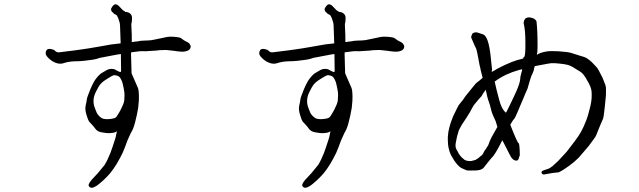

<svg xmlns="http://www.w3.org/2000/svg" viewBox="-20 -804 2990 899"><path d="M480 -476Q488 -480 495 -481Q503 -482 510 -481Q517 -480 523 -476Q529 -472 537.5 -468.5Q546 -465 547 -470L546 -551Q538 -550 531 -549L447 -533L438 -530Q430 -527 411 -524Q392 -521 371 -519Q351 -517 331 -517Q300 -516 277 -508Q269 -505 258 -506Q250 -506 238 -511Q226 -516 216 -524Q206 -532 199.5 -540.5Q193 -549 194 -557Q194 -563 198 -569Q203 -576 214 -575Q218 -574 221 -574Q225 -573 227 -572Q232 -572 238 -566Q240 -563 245 -561Q252 -558 257 -559L329 -568Q335 -569 365 -573Q375 -574 398 -578Q422 -582 445 -586Q500 -595 502 -596Q512 -597 545 -601L542 -684Q542 -697 534 -718Q528 -733 523 -735Q514 -738 510 -744Q508 -746 503 -750Q502 -751 500 -758Q499 -764 506 -773.5Q513 -783 520 -784Q524 -784 530 -781Q540 -774 539 -773Q539 -773 549 -763Q555 -756 556 -756Q557 -754 561 -753Q567 -750 565 -749Q565 -748 572 -748Q575 -747 580 -746Q587 -743 591 -739Q598 -731 598 -722Q598 -717 598 -713Q597 -703 597 -702Q597 -697 595 -693Q595 -691 595 -684Q598 -633 597 -607Q609 -608 611 -609Q617 -609 622 -610Q640 -614 656 -614Q672 -614 690 -616Q692 -616 715 -621Q728 -624 739 -626Q750 -629 762.5 -631Q775 -633 790 -632Q822 -630 828 -625Q841 -614 859 -606Q865 -603 868 -598Q874 -588 873 -586Q872 -572 858 -566.5Q844 -561 830 -562Q812 -563 795 -566Q767 -569 758 -570Q749 -570 726 -569Q719 -568 710 -567Q702 -567 692 -566Q668 -564 662 -564Q648 -565 634 -564Q617 -562 594 -559Q593 -549 594 -535Q594 -523 596 -461L605 -440L622 -401Q623 -399 626 -392Q629 -385 630 -367Q631 -349 630 -331Q629 -313 627 -299Q625 -285 621 -267Q617 -249 613 -233Q609 -217 604 -204Q599 -191 593 -182Q579 -153 577 -147Q567 -118 554 -88Q542 -63 526 -36Q512 -13 495 8Q481 24 464 40Q445 57 434 65Q420 74 412 75Q403 76 398 70Q393 65 396 58Q398 51 409 38Q410 36 437 8Q465 -25 470 -32Q484 -55 497 -88Q504 -106 520 -156Q523 -166 524 -174Q529 -192 526 -189Q523 -186 517 -184Q511 -182 499 -181Q487 -180 479 -181Q471 -182 465 -183Q459 -184 453 -185Q447 -186 439 -190Q431 -194 425 -203Q419 -212 410 -221Q401 -230 397 -235Q393 -240 385 -266Q377 -292 381 -309Q385 -326 386 -335Q387 -344 390 -352Q393 -360 396 -368Q399 -376 403 -386Q407 -396 412 -406Q417 -416 421 -423Q425 -430 433 -440Q441 -450 446 -454Q447 -456 456 -462Q477 -475 480 -476ZM514 -452Q503 -449 482 -435Q470 -428 458 -418Q447 -408 440 -395Q433 -382 428 -372Q423 -362 420 -350Q417 -338 418 -324Q419 -310 425 -296Q431 -282 433 -276Q435 -270 445 -260Q455 -250 464 -248Q473 -246 482 -246Q491 -246 504 -248Q517 -250 522 -254Q525 -256 531 -266Q540 -280 547 -294Q552 -304 557 -316Q561 -326 562 -336Q563 -346 563 -359Q563 -372 560 -386Q557 -400 555 -410Q553 -420 548 -430Q543 -440 539 -444Q535 -448 527 -450Q516 -453 514 -452Z M1480 -476Q1488 -480 1495 -481Q1503 -482 1510 -481Q1517 -480 1523 -476Q1529 -472 1537.5 -468.5Q1546 -465 1547 -470L1546 -551Q1538 -550 1531 -549L1447 -533L1438 -530Q1430 -527 1411 -524Q1392 -521 1371 -519Q1351 -517 1331 -517Q1300 -516 1277 -508Q1269 -505 1258 -506Q1250 -506 1238 -511Q1226 -516 1216 -524Q1206 -532 1199.5 -540.5Q1193 -549 1194 -557Q1194 -563 1198 -569Q1203 -576 1214 -575Q1218 -574 1221 -574Q1225 -573 1227 -572Q1232 -572 1238 -566Q1240 -563 1245 -561Q1252 -558 1257 -559L1329 -568Q1335 -569 1365 -573Q1375 -574 1398 -578Q1422 -582 1445 -586Q1500 -595 1502 -596Q1512 -597 1545 -601L1542 -684Q1542 -697 1534 -718Q1528 -733 1523 -735Q1514 -738 1510 -744Q1508 -746 1503 -750Q1502 -751 1500 -758Q1499 -764 1506 -773.5Q1513 -783 1520 -784Q1524 -784 1530 -781Q1540 -774 1539 -773Q1539 -773 1549 -763Q1555 -756 1556 -756Q1557 -754 1561 -753Q1567 -750 1565 -749Q1565 -748 1572 -748Q1575 -747 1580 -746Q1587 -743 1591 -739Q1598 -731 1598 -722Q1598 -717 1598 -713Q1597 -703 1597 -702Q1597 -697 1595 -693Q1595 -691 1595 -684Q1598 -633 1597 -607Q1609 -608 1611 -609Q1617 -609 1622 -610Q1640 -614 1656 -614Q1672 -614 1690 -616Q1692 -616 1715 -621Q1728 -624 1739 -626Q1750 -629 1762.5 -631Q1775 -633 1790 -632Q1822 -630 1828 -625Q1841 -614 1859 -606Q1865 -603 1868 -598Q1874 -588 1873 -586Q1872 -572 1858 -566.5Q1844 -561 1830 -562Q1812 -563 1795 -566Q1767 -569 1758 -570Q1749 -570 1726 -569Q1719 -568 1710 -567Q1702 -567 1692 -566Q1668 -564 1662 -564Q1648 -565 1634 -564Q1617 -562 1594 -559Q1593 -549 1594 -535Q1594 -523 1596 -461L1605 -440L1622 -401Q1623 -399 1626 -392Q1629 -385 1630 -367Q1631 -349 1630 -331Q1629 -313 1627 -299Q1625 -285 1621 -267Q1617 -249 1613 -233Q1609 -217 1604 -204Q1599 -191 1593 -182Q1579 -153 1577 -147Q1567 -118 1554 -88Q1542 -63 1526 -36Q1512 -13 1495 8Q1481 24 1464 40Q1445 57 1434 65Q1420 74 1412 75Q1403 76 1398 70Q1393 65 1396 58Q1398 51 1409 38Q1410 36 1437 8Q1465 -25 1470 -32Q1484 -55 1497 -88Q1504 -106 1520 -156Q1523 -166 1524 -174Q1529 -192 1526 -189Q1523 -186 1517 -184Q1511 -182 1499 -181Q1487 -180 1479 -181Q1471 -182 1465 -183Q1459 -184 1453 -185Q1447 -186 1439 -190Q1431 -194 1425 -203Q1419 -212 1410 -221Q1401 -230 1397 -235Q1393 -240 1385 -266Q1377 -292 1381 -309Q1385 -326 1386 -335Q1387 -344 1390 -352Q1393 -360 1396 -368Q1399 -376 1403 -386Q1407 -396 1412 -406Q1417 -416 1421 -423Q1425 -430 1433 -440Q1441 -450 1446 -454Q1447 -456 1456 -462Q1477 -475 1480 -476ZM1514 -452Q1503 -449 1482 -435Q1470 -428 1458 -418Q1447 -408 1440 -395Q1433 -382 1428 -372Q1423 -362 1420 -350Q1417 -338 1418 -324Q1419 -310 1425 -296Q1431 -282 1433 -276Q1435 -270 1445 -260Q1455 -250 1464 -248Q1473 -246 1482 -246Q1491 -246 1504 -248Q1517 -250 1522 -254Q1525 -256 1531 -266Q1540 -280 1547 -294Q1552 -304 1557 -316Q1561 -326 1562 -336Q1563 -346 1563 -359Q1563 -372 1560 -386Q1557 -400 1555 -410Q1553 -420 1548 -430Q1543 -440 1539 -444Q1535 -448 1527 -450Q1516 -453 1514 -452Z M2435 -352ZM2282 -162Q2291 -179 2308 -208L2309 -210V-211L2308 -213Q2301 -234 2301 -236Q2285 -269 2281 -285Q2275 -312 2265 -339Q2263 -343 2257 -372L2254 -384L2247 -373Q2244 -369 2241 -365L2235 -354Q2228 -347 2222 -340Q2213 -328 2199 -312Q2191 -300 2181 -280Q2181 -279 2163 -251Q2145 -224 2143 -221Q2130 -198 2128 -192.5Q2126 -187 2120 -165Q2116 -145 2115 -140Q2112 -127 2113 -120Q2113 -112 2118 -103Q2122 -97 2125 -91Q2127 -85 2132 -79Q2135 -74 2143 -66Q2152 -58 2156 -55Q2162 -52 2169 -51Q2175 -49 2184 -50Q2185 -49 2194 -52Q2203 -54 2206 -55Q2212 -58 2217 -62Q2221 -64 2228 -71Q2237 -78 2238 -79Q2243 -86 2245 -91Q2248 -98 2254 -105Q2264 -121 2266 -124Q2274 -147 2282 -162ZM2355 -287Q2361 -299 2373 -324Q2378 -334 2384 -347Q2390 -359 2396 -373Q2415 -415 2416 -436Q2416 -443 2418 -450Q2420 -458 2422 -466L2424 -472L2425 -480L2417 -478L2409 -476Q2377 -467 2352 -455Q2325 -443 2299 -424L2296 -422L2297 -419Q2305 -384 2305 -384L2318 -334Q2328 -298 2342 -283L2349 -276ZM2527 13Q2519 13 2516 6Q2514 0 2520 -4Q2526 -7 2545 -13Q2553 -15 2567 -26Q2582 -39 2594 -51Q2622 -82 2633 -93L2672 -144Q2690 -168 2700 -186Q2711 -205 2724 -238Q2730 -252 2736 -275Q2742 -296 2745 -310Q2749 -330 2750 -342Q2751 -360 2750 -375Q2749 -386 2744 -399Q2739 -412 2729 -428Q2722 -442 2711 -456Q2704 -464 2696 -469L2660 -491Q2647 -498 2639 -500Q2623 -504 2602 -506Q2579 -509 2560 -508Q2550 -507 2509 -499Q2500 -497 2488 -495H2487L2484 -494L2480 -481V-477L2479 -474Q2477 -467 2474 -461Q2465 -443 2465 -439Q2465 -436 2464 -437L2450 -389L2439 -364L2435 -354L2426 -333Q2395 -258 2390 -251Q2380 -240 2370 -221L2369 -220L2370 -218Q2403 -134 2408 -134Q2413 -134 2414 -77L2410 -66Q2407 -53 2400 -52Q2380 -50 2365 -83Q2341 -131 2337 -138L2332 -147L2327 -138L2319 -122Q2301 -88 2291 -75Q2284 -68 2267 -47L2245 -19Q2235 -7 2209 -6Q2173 -5 2167 -6Q2155 -10 2139 -18Q2125 -26 2107 -52Q2090 -78 2085 -94Q2078 -119 2078 -127Q2076 -156 2077 -165Q2079 -190 2083 -203Q2088 -223 2092 -234Q2101 -257 2102 -260Q2125 -308 2128 -312Q2153 -342 2159 -353Q2161 -356 2192 -394Q2209 -415 2211 -416Q2226 -427 2238 -438L2240 -440L2239 -443Q2228 -485 2229 -485Q2225 -499 2222 -518Q2213 -568 2210 -575Q2208 -580 2201 -594Q2193 -611 2192 -615Q2186 -626 2186 -632Q2187 -635 2191 -645Q2193 -649 2202 -652Q2209 -654 2218 -651Q2229 -647 2242 -643Q2268 -634 2278 -535L2280 -515L2284 -478L2282 -467L2293 -473Q2300 -477 2312 -484Q2344 -501 2377 -514Q2406 -525 2423 -528L2426 -529L2430 -530V-534L2434 -537Q2441 -542 2440 -608Q2440 -663 2432 -695Q2431 -700 2435 -710Q2439 -718 2445 -720Q2454 -724 2463 -722Q2476 -719 2480 -717Q2490 -710 2492 -704Q2497 -663 2497 -588Q2497 -559 2494 -548V-547Q2505 -557 2539 -563Q2556 -566 2594 -564Q2640 -561 2655 -556Q2678 -549 2696 -543Q2718 -537 2725 -533Q2738 -525 2751 -513Q2767 -497 2777 -485Q2783 -476 2793 -456Q2802 -440 2806 -428Q2816 -405 2817 -395Q2818 -385 2817 -356Q2815 -331 2811 -296Q2806 -252 2804 -249Q2795 -230 2772 -172Q2769 -165 2767 -162Q2757 -149 2737 -121L2690 -66Q2669 -45 2644 -27Q2611 -3 2595 3Q2591 4 2567 6Q2552 8 2527 13Z"/></svg>

Font: ToneOZ-Tsuipita-TC
Style: Tsuipita-TC
Weight: 400
Designer: :Jeffrey Xuan (Chih-Lin Hsuan)  :
Foundry: jeffreyx@gmail.com, cjkFonts.io
Version: Version 0.24071